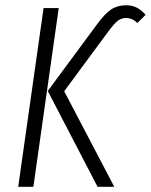

<svg xmlns="http://www.w3.org/2000/svg" viewBox="-20 -716 578 736"><path d="M354 0 163.1 -367.2 352.1 -623Q381.8 -663.6 406 -679.7Q430.2 -695.8 462.9 -695.8Q487.8 -695.8 505.1 -686.3Q522.5 -676.8 538.1 -659.2L506.8 -627.9Q498 -635.3 493.4 -638.4Q488.8 -641.6 480.5 -644.3Q472.2 -647 462.9 -647Q445.3 -647 431.2 -636Q417 -625 391.1 -589.8L226.1 -366.2L418 0ZM49.8 0 147 -685.1H205.1L107.9 0Z"/></svg>

Font: Fira Sans Compressed Light
Style: Italic
Weight: 300
Width: 3
Italic angle: -8°
Designer: Carrois Corporate & Edenspiekermann AG
Foundry: Carrois Corporate GbR & Edenspiekermann AG
Version: Version 4.203;PS 004.203;hotconv 1.0.88;makeotf.lib2.5.64775